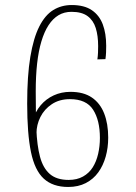

<svg xmlns="http://www.w3.org/2000/svg" viewBox="-20 -733 541 763"><path d="M251 10Q190 10 154 -23Q118 -56 103 -129Q88 -202 88 -321Q88 -432 100.5 -507Q113 -582 136 -627.5Q159 -673 191.5 -693Q224 -713 265 -713Q315 -713 345 -692.5Q375 -672 388.5 -636Q402 -600 402 -551Q402 -538 401.5 -525Q401 -512 399 -498L367 -497Q369 -511 369.5 -524Q370 -537 370 -550Q370 -591 360.5 -621.5Q351 -652 328 -669Q305 -686 264 -686Q235 -686 212.5 -672.5Q190 -659 173 -633Q156 -607 144.5 -568.5Q133 -530 127.5 -480.5Q122 -431 122 -370Q122 -286 124.5 -220.5Q127 -155 139 -110Q151 -65 178 -41.5Q205 -18 253 -18Q286 -18 310 -31.5Q334 -45 348.5 -68Q363 -91 370 -121.5Q377 -152 377 -185Q377 -255 350 -297Q323 -339 258 -339Q216 -339 186 -319Q156 -299 140.5 -268Q125 -237 125 -203L110 -254Q120 -289 141.5 -314.5Q163 -340 193.5 -354Q224 -368 260 -368Q312 -368 345 -345.5Q378 -323 394 -282Q410 -241 410 -186Q410 -146 400 -110.5Q390 -75 370.5 -48Q351 -21 321 -5.5Q291 10 251 10Z"/></svg>

Font: Truculenta Thin
Style: Regular
Weight: 250
Version: Version 1.002